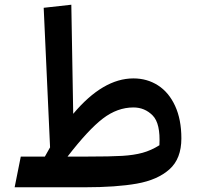

<svg xmlns="http://www.w3.org/2000/svg" viewBox="-20 -793 839 813"><path d="M748 -207Q748 -121 697.5 -76Q647 -31 559.5 -15.5Q472 0 339 0H42L68 -130H170Q178 -143 192 -169L165 -760L282 -773L290 -311Q416 -461 545 -461Q603 -461 649 -431.5Q695 -402 721.5 -344.5Q748 -287 748 -207ZM545 -338Q477 -338 415.5 -291Q354 -244 266 -130H350Q448 -130 497.5 -133Q547 -136 583.5 -146Q620 -156 655 -178Q660 -270 626.5 -304Q593 -338 545 -338Z"/></svg>

Font: FiraGO Medium
Style: Italic
Weight: 500
Italic angle: -8°
Designer: bBox Type GmbH
Foundry: bBox Type GmbH
Version: Version 1.001